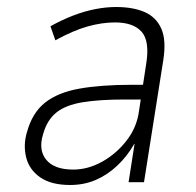

<svg xmlns="http://www.w3.org/2000/svg" viewBox="-20 -520 559 548"><path d="M180 8Q126 8 94.5 -14Q63 -36 54.5 -71.5Q46 -107 57 -143Q72 -198 108.5 -227Q145 -256 206.5 -267Q268 -278 357 -278H399L392 -236H336Q263 -236 215 -228Q167 -220 140.5 -198.5Q114 -177 103 -137Q89 -92 112 -64Q135 -36 189 -36Q231 -36 271.5 -58.5Q312 -81 341.5 -119Q371 -157 377 -205L397 -336Q408 -402 384.5 -429Q361 -456 308 -456Q271 -456 230 -444.5Q189 -433 138 -405L124 -445Q156 -463 188.5 -475.5Q221 -488 252 -494Q283 -500 311 -500Q360 -500 393 -485.5Q426 -471 440.5 -438Q455 -405 446 -348L391 0H347L364 -109H363Q343 -74 315 -47.5Q287 -21 253.5 -6.5Q220 8 180 8Z"/></svg>

Font: Nunito Sans 7pt Condensed ExtraLight
Style: Italic
Weight: 250
Width: 3
Italic angle: -9°
Designer: Vernon Adams
Foundry: Vernon Adams
Version: Version 3.101;gftools[0.9.27]